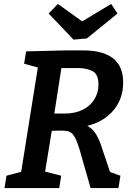

<svg xmlns="http://www.w3.org/2000/svg" viewBox="-20 -959 685 979"><path d="M541 -82 594 -63 584 0H442L385 -199Q371 -244 359 -263.5Q347 -283 330.5 -288.5Q314 -294 279 -293L244 -292L210 -84L292 -63L282 0H3L13 -63L88 -83L173 -615L103 -634L113 -697L313 -702H404Q608 -702 608 -539Q608 -455 558.5 -396.5Q509 -338 425 -317Q449 -305 464.5 -282.5Q480 -260 493 -225ZM311 -380Q363 -380 402 -399.5Q441 -419 461.5 -453Q482 -487 482 -527Q482 -582 450.5 -597Q419 -612 378 -612H293L257 -380ZM399 -850 547 -939 579 -890 423 -763 355 -757 228 -890 275 -939Z"/></svg>

Font: Bitter Pro SemiBold
Style: Italic
Weight: 600
Italic angle: -9°
Designer: Sol Matas, and Bitter project Authors
Foundry: Sol Matas
Version: Version 1.010